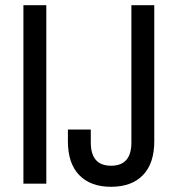

<svg xmlns="http://www.w3.org/2000/svg" viewBox="-20 -706 678 738"><path d="M70 0V-686H158V0ZM407 12Q328 12 284.5 -33Q241 -78 241 -163V-208H329V-158Q329 -69 407 -69Q485 -69 485 -158V-686H573V-163Q573 -78 529.5 -33Q486 12 407 12Z"/></svg>

Font: Archivo Narrow
Style: Regular
Weight: 400
Designer: Hector Gatti
Foundry: Omnibus-Type
Version: Version 3.002